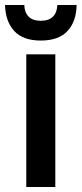

<svg xmlns="http://www.w3.org/2000/svg" viewBox="-44 -747 326 767"><path d="M61 0V-530H177V0ZM119 -585Q48 -585 13 -623Q-22 -661 -24 -727H53Q54 -697 70.5 -680.5Q87 -664 119 -664Q151 -664 167.5 -680.5Q184 -697 185 -727H262Q261 -661 225.5 -623Q190 -585 119 -585Z"/></svg>

Font: Radio Canada Big Medium
Style: Regular
Weight: 500
Designer: Étienne Aubert Bonn
Foundry: Coppers and Brasses
Version: Version 1.001